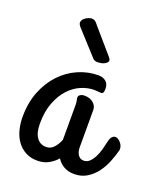

<svg xmlns="http://www.w3.org/2000/svg" viewBox="-120 -687 685 797"><g transform="rotate(20 222.0 -288.0)"><path d="M317.9 -38.1Q333 -38.1 344 -48.8Q355 -59.6 363 -75.7Q371.1 -91.8 376.2 -110.6Q381.3 -129.4 384.8 -146Q388.2 -161.6 394.8 -168.7Q401.4 -175.8 409.2 -175.8Q415 -175.8 421.1 -172.1Q427.2 -168.5 432.4 -162.6Q437.5 -156.7 440.7 -149.4Q443.8 -142.1 443.8 -134.8Q443.8 -133.8 443.8 -132.3Q443.8 -130.9 442.9 -127.9Q436.5 -103 425.5 -75.7Q414.6 -48.3 397.5 -25.4Q380.4 -2.4 356.2 12.7Q332 27.8 299.8 27.8Q273.4 27.8 253.9 16.6Q234.4 5.4 223.1 -13.2Q208 3.9 186.8 15.9Q165.5 27.8 137.2 27.8Q107.9 27.8 85.7 16.1Q63.5 4.4 48.3 -15.9Q33.2 -36.1 25.6 -63.7Q18.1 -91.3 18.1 -123Q18.1 -185.5 38.1 -235.4Q58.1 -285.2 91.3 -320.1Q124.5 -355 167.2 -373.5Q210 -392.1 255.9 -392.1Q276.4 -392.1 289.1 -380.9Q301.8 -369.6 301.8 -350.1Q301.8 -337.4 299.1 -332.3Q296.4 -327.1 289.1 -327.1Q282.2 -327.1 274.9 -328.1Q267.6 -329.1 259.8 -329.1Q231.4 -329.1 202.1 -316.7Q172.9 -304.2 149.2 -278.6Q125.5 -252.9 110.4 -213.6Q95.2 -174.3 95.2 -120.1Q95.2 -80.6 110.4 -59.3Q125.5 -38.1 151.9 -38.1Q172.4 -38.1 186 -53.5Q199.7 -68.8 208 -89.8V-244.1Q208 -251.5 207.3 -256.3Q206.5 -261.2 205.8 -264.6Q205.1 -268.1 204.6 -270.8Q204.1 -273.4 204.1 -275.9Q204.1 -283.7 211.7 -288.3Q219.2 -293 230 -293Q254.9 -293 269.5 -280Q284.2 -267.1 284.2 -249V-84Q284.2 -75.7 286.1 -67.6Q288.1 -59.6 292 -53Q295.9 -46.4 302.5 -42.2Q309.1 -38.1 317.9 -38.1ZM115.7 -555.2Q107.9 -564.5 107.9 -571.8Q107.9 -579.1 112.5 -585Q117.2 -590.8 123.5 -595Q129.9 -599.1 136.7 -601.6Q143.6 -604 148.4 -604Q159.2 -604 165.8 -598.4Q172.4 -592.8 177.7 -585L268.6 -480Q271.5 -476.1 274.2 -472.4Q276.9 -468.8 276.9 -464.8Q276.9 -456.5 264.4 -449.2Q252 -441.9 231.4 -441.9Q223.1 -441.9 217.5 -445.1Q211.9 -448.2 209.5 -452.1Z"/></g></svg>

Font: Grand Hotel
Style: Regular
Weight: 400
Designer: Brian J. Bonislawsky & Jim Lyles for Astigmatic (AOETI)
Foundry: Astigmatic (AOETI)
Version: Version 001.000